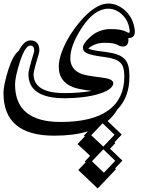

<svg xmlns="http://www.w3.org/2000/svg" viewBox="-76 -446 843 1094"><path d="M688.5 -295.4Q692.4 -278.3 692.4 -268.1Q692.4 -229.5 658.7 -229.5H654.8Q655.3 -226.6 655.5 -224.1Q655.8 -221.7 655.8 -219.2Q655.8 -180.7 622.1 -180.7Q617.7 -180.7 610.1 -182.9Q602.5 -185.1 593.3 -190.4Q571.3 -202.6 517.6 -202.1Q467.3 -202.1 427.2 -170.4Q429.7 -168 435.8 -165.8Q441.9 -163.6 453.4 -160.9Q464.8 -158.2 482.9 -155.5Q501 -152.8 526.9 -149.9Q567.9 -144.5 594 -134.8Q620.1 -125 635 -108.6Q649.9 -92.3 655.8 -68.1Q661.6 -43.9 661.6 -9.8Q661.6 107.9 591.8 178.7Q571.8 214.8 537.1 243.7L617.7 320.8L576.2 364.7L581.1 369.6L550.8 401.4L621.6 469.2L579.6 513.2L585 518.1L480.5 627.9L370.1 522.9L411.6 479L406.7 474.1L437.5 441.9L365.7 375L407.2 331.1L402.3 326.2L425.3 302.2Q344.7 327.1 232.9 327.1Q-56.2 327.1 -56.2 84Q-56.2 39.1 -28.3 -49.8Q-2 -131.8 30.8 -156.2Q61 -215.8 97.2 -215.8Q148.4 -215.8 148.4 -155.8Q148.4 -153.3 146 -143.1Q143.6 -132.8 139.6 -120.6Q136.2 -108.9 131.8 -94.5Q127.4 -80.1 123.8 -66.2Q120.1 -52.2 117.7 -40.8Q115.2 -29.3 115.2 -23.9Q115.2 84.5 293 84.5Q335.9 84.5 375.5 81.1Q415 77.6 447.3 71.8Q369.6 62.5 341.8 51.3Q258.8 20.5 258.8 -65.9Q258.8 -105 277.3 -153.6Q295.9 -202.1 328.1 -253.4Q349.1 -285.2 374.3 -316.2Q399.4 -347.2 427 -371.6Q454.6 -396 483.6 -410.9Q512.7 -425.8 542 -425.8Q567.9 -425.8 592 -415.3Q616.2 -404.8 636 -387Q655.8 -369.1 669.4 -345.5Q683.1 -321.8 688 -295.9H688.5L688 -297.4V-295.9ZM576.7 321.8 508.8 256.3 443.8 324.7 512.7 389.2ZM580.6 470.2 512.7 404.8 447.8 473.1 516.1 538.1ZM659.7 -290Q655.8 -311.5 644.8 -330.8Q633.8 -350.1 617.7 -364.7Q601.6 -379.4 582 -387.9Q562.5 -396.5 542 -396.5Q460.9 -396.5 389.2 -286.1Q324.7 -187.5 324.7 -114.7Q324.7 -49.3 388.7 -24.9Q412.6 -15.1 505.9 -3.9Q569.3 3.4 569.3 27.8Q569.3 46.4 546.6 62.3Q523.9 78.1 485.8 89.6Q447.8 101.1 397.7 107.4Q347.7 113.8 293 113.8Q85.9 113.8 85.9 -23.9Q85.9 -30.8 88.4 -42.7Q90.8 -54.7 94.5 -68.8Q98.1 -83 102.5 -97.9Q106.9 -112.8 110.6 -125.2Q114.3 -137.7 116.7 -146Q119.1 -154.3 119.1 -155.8Q119.1 -186.5 97.2 -186.5Q66.9 -186.5 36.1 -89.8Q9.8 -5.9 9.8 35.2Q9.8 249 269.5 249Q449.2 249 540.8 183.1Q632.3 117.2 632.3 -9.8Q632.3 -36.6 627.7 -55.7Q623 -74.7 610.8 -87.6Q598.6 -100.6 577.4 -108.4Q556.2 -116.2 522.9 -120.6Q484.4 -125.5 459.7 -130.6Q435.1 -135.7 421.1 -142.1Q407.2 -148.4 401.9 -156.2Q396.5 -164.1 396.5 -174.3Q396.5 -197.3 435.1 -232.9Q485.4 -280.3 553.7 -280.3Q614.7 -280.8 643.6 -264.6Q654.8 -258.8 658.7 -258.8Q663.1 -258.8 663.1 -268.1Q663.1 -276.9 659.7 -290Z"/></svg>

Font: XB Kayhan Sayeh
Style: Regular
Weight: 700
Designer: Behnam
Foundry: Irmug
Version: Version 7.300 2009